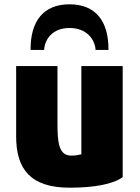

<svg xmlns="http://www.w3.org/2000/svg" viewBox="-20 -848 650 892"><path d="M303 -828C425 -828 485 -749 484 -616H424C421 -666 382 -718 303 -718C224 -718 188 -666 185 -616H122C121 -749 181 -828 303 -828ZM550 -25C505 8 416 24 304 24C123 24 55 -61 55 -214V-541H247V-272C247 -184 254 -125 311 -125C330 -125 346 -128 358 -131V-541H550Z"/></svg>

Font: Repo Black
Style: Regular
Weight: 900
Designer: Stefan Peev
Foundry: Context Ltd
Version: Version 1.502